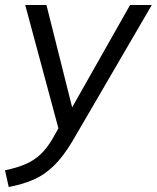

<svg xmlns="http://www.w3.org/2000/svg" viewBox="-45 -522 628 769"><path d="M-10 227 -25 160Q24 150 58 135Q92 120 117 96.5Q142 73 164 36L189 -8L56 -502H141L244 -92L476 -502H563L246 42Q208 106 169.5 143Q131 180 87 198.5Q43 217 -10 227Z"/></svg>

Font: Mulish
Style: Italic
Weight: 400
Italic angle: -9°
Designer: Vernon Adams
Foundry: Vernon Adams
Version: Version 3.603; ttfautohint (v1.8.3)